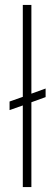

<svg xmlns="http://www.w3.org/2000/svg" viewBox="-20 -763 225 783"><path d="M73 0V-333L19 -314V-349L73 -368V-743H108V-381L166 -402V-367L108 -346V0Z"/></svg>

Font: Saira Condensed Thin
Style: Regular
Weight: 250
Width: 3
Designer: Hector Gatti with collaboration of the Omnibus-Type team
Foundry: Omnibus-Type
Version: Version 1.101